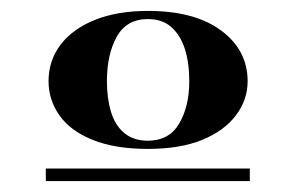

<svg xmlns="http://www.w3.org/2000/svg" viewBox="-20 -743 542 352"><path d="M251 -470Q191 -470 150 -486.5Q109 -503 89 -531.5Q69 -560 69 -594Q69 -632 91 -661Q113 -690 154 -706.5Q195 -723 251 -723Q337 -723 385.5 -687Q434 -651 434 -594Q434 -560 412.5 -531.5Q391 -503 350.5 -486.5Q310 -470 251 -470ZM64 -411V-434H438V-411ZM251 -485Q290 -485 308.5 -516.5Q327 -548 327 -594Q327 -628 319 -653Q311 -678 294.5 -693Q278 -708 251 -708Q212 -708 194 -675.5Q176 -643 176 -594Q176 -563 183.5 -538Q191 -513 208 -499Q225 -485 251 -485Z"/></svg>

Font: Kalnia SemiExpanded Medium
Style: Regular
Weight: 500
Width: 6
Designer: Frida Medrano
Foundry: Frida Medrano
Version: Version 1.105